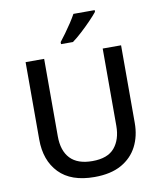

<svg xmlns="http://www.w3.org/2000/svg" viewBox="-100 -1021 936 1111"><g transform="rotate(-10 368.0 -465.5)"><path d="M648 -258Q648 -181 617 -120.5Q586 -60 523.5 -25Q461 10 365 10Q228 10 157.5 -63Q87 -136 87 -259V-714H196V-259Q196 -174 239 -128.5Q282 -83 369 -83Q459 -83 499.5 -131.5Q540 -180 540 -260V-714H648ZM533 -931Q518 -912 490.5 -883.5Q463 -855 432.5 -827Q402 -799 377 -781H307V-793Q322 -812 341 -838Q360 -864 378 -891.5Q396 -919 408 -941H533Z"/></g></svg>

Font: Noto Sans Myanmar UI Medium
Style: Regular
Weight: 500
Designer: Monotype Design Team
Foundry: Monotype Imaging Inc.
Version: Version 2.103; ttfautohint (v1.8.4.7-5d5b)